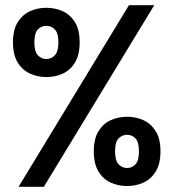

<svg xmlns="http://www.w3.org/2000/svg" viewBox="-20 -720 690 740"><path d="M51.5 0 477 -700H574.5L149 0ZM158.5 -423Q125 -423 95.8 -436.2Q66.5 -449.5 48.2 -479Q30 -508.5 30 -557Q30 -605 48.2 -634.2Q66.5 -663.5 95.8 -676.8Q125 -690 158.5 -690Q192.5 -690 221.8 -676.8Q251 -663.5 269 -634.2Q287 -605 287 -557Q287 -508.5 269 -479Q251 -449.5 221.8 -436.2Q192.5 -423 158.5 -423ZM158.5 -492.5Q177 -492.5 191 -506.5Q205 -520.5 205 -557Q205 -593 191 -606.8Q177 -620.5 158.5 -620.5Q140 -620.5 126.2 -606.8Q112.5 -593 112.5 -557Q112.5 -520.5 126.2 -506.5Q140 -492.5 158.5 -492.5ZM470 -3Q436 -3 406.8 -16.2Q377.5 -29.5 359.5 -59Q341.5 -88.5 341.5 -137Q341.5 -185 359.5 -214.2Q377.5 -243.5 406.8 -256.8Q436 -270 470 -270Q503.5 -270 532.8 -256.8Q562 -243.5 580.2 -214.2Q598.5 -185 598.5 -137Q598.5 -88.5 580.2 -59Q562 -29.5 532.8 -16.2Q503.5 -3 470 -3ZM470 -72.5Q488.5 -72.5 502 -86.5Q515.5 -100.5 515.5 -137Q515.5 -173 502 -186.8Q488.5 -200.5 470 -200.5Q451 -200.5 437.2 -186.8Q423.5 -173 423.5 -137Q423.5 -100.5 437.2 -86.5Q451 -72.5 470 -72.5Z"/></svg>

Font: Trispace SemiBold
Style: Regular
Weight: 600
Designer: Tyler Finck
Foundry: Etcetera Type Company
Version: Version 1.210; ttfautohint (v1.8.3)